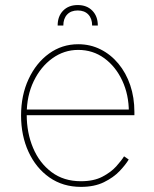

<svg xmlns="http://www.w3.org/2000/svg" viewBox="-20 -729 612 761"><path d="M300.8 11.7Q229.5 11.7 176 -25.6Q122.6 -63 93 -127.2Q63.5 -191.4 63.5 -271.5Q63.5 -351.6 93.3 -415.5Q123 -479.5 174.3 -516.6Q225.6 -553.7 290 -553.7Q337.9 -553.7 378.4 -533.4Q418.9 -513.2 449.2 -476.8Q479.5 -440.4 496.1 -391.6Q512.7 -342.8 512.7 -285.2V-272.5H75.2V-294.9H500.5L490.7 -285.2Q490.7 -353.5 464.6 -409.4Q438.5 -465.3 393.3 -498.3Q348.1 -531.2 290 -531.2Q233.9 -531.2 187.5 -497.8Q141.1 -464.4 113.5 -407Q85.9 -349.6 85.9 -277.3V-274.4Q85.9 -202.6 111.1 -142.8Q136.2 -83 184.3 -46.9Q232.4 -10.7 300.8 -10.7Q351.6 -10.7 385.7 -28.6Q419.9 -46.4 440.9 -69.8Q461.9 -93.3 471.7 -109.4L490.2 -96.7Q478 -76.2 453.9 -50.8Q429.7 -25.4 391.8 -6.8Q354 11.7 300.8 11.7ZM208.5 -627.9Q208.5 -664.6 230.2 -686.8Q252 -709 288.1 -709Q324.2 -709 345.9 -686.8Q367.7 -664.6 367.7 -627.9H345.2Q345.2 -655.3 330.1 -671.4Q314.9 -687.5 288.1 -687.5Q261.2 -687.5 246.1 -671.4Q231 -655.3 231 -627.9Z"/></svg>

Font: Inter Tight Thin
Style: Regular
Weight: 250
Designer: Rasmus Andersson
Foundry: rsms
Version: Version 3.004